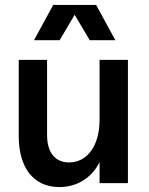

<svg xmlns="http://www.w3.org/2000/svg" viewBox="-20 -743 604 779"><path d="M221 16C294 16 353 -23 384 -85V0H499V-500H384V-257C384 -153 335 -84 260 -84C204 -84 171 -124 171 -195V-500H56V-191C56 -61 117 16 221 16ZM118 -580H222L283 -683L344 -580H448L370 -723H196Z"/></svg>

Font: Uncut Sans Semibold
Style: Regular
Weight: 600
Designer: Kasper Nordkvist
Foundry: UNCUT.wtf
Version: Version 1.304;Glyphs 3.2 (3246)